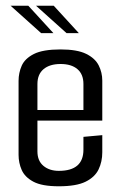

<svg xmlns="http://www.w3.org/2000/svg" viewBox="-20 -648 423 672"><path d="M186 4Q127 4 97 -12Q67 -28 56 -53Q45 -78 45 -106V-365Q45 -393 56 -418Q67 -443 98.5 -459Q130 -475 192 -475Q250 -475 281.5 -459.5Q313 -444 325.5 -419Q338 -394 338 -366V-226H111V-118Q111 -85 132 -67.5Q153 -50 186 -50Q272 -50 272 -124V-169L338 -175V-115Q338 -82 325 -55Q312 -28 279.5 -12Q247 4 186 4ZM111 -354V-263H272V-354Q272 -388 251 -406Q230 -424 192 -424Q154 -424 132.5 -406Q111 -388 111 -354ZM124 -532 17 -628H79L167 -532ZM213 -532 106 -628H168L256 -532Z"/></svg>

Font: Smooch Sans Medium
Style: Regular
Weight: 500
Designer: Robert E. Leuschke
Foundry: Robert E. Leuschke
Version: Version 1.010; ttfautohint (v1.8.3)